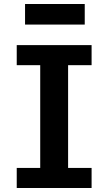

<svg xmlns="http://www.w3.org/2000/svg" viewBox="-20 -938 550 958"><path d="M437 -712.9V-612.8H319.8V-100.1H437V0H63.5V-100.1H180.7V-612.8H63.5V-712.9ZM105 -918H402.8V-815.4H105Z"/></svg>

Font: Andika New Basic
Style: Bold
Weight: 700
Designer: Victor Gaultney, Annie Olsen, Pablo Ugerman
Foundry: SIL International
Version: Version 5.500; ttfautohint (v1.8.3)